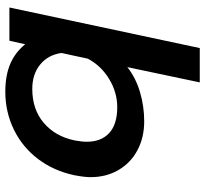

<svg xmlns="http://www.w3.org/2000/svg" viewBox="-44 -490 754 705"><g transform="rotate(-90 332.5 -138.0)"><path d="M438 -47Q399 -16 346.5 -0.5Q294 15 239 15Q180 15 133.5 -9.5Q87 -34 60.5 -79Q34 -124 34 -182Q34 -204 41 -241Q57 -317 100.5 -374.5Q144 -432 208.5 -463.5Q273 -495 348 -495Q407 -495 449.5 -477Q492 -459 522 -422L535 -480H657L508 219H382ZM469 -192 490 -289Q483 -338 447.5 -367Q412 -396 358 -396Q283 -396 233.5 -354Q184 -312 169 -241Q164 -214 164 -196Q164 -143 196 -113.5Q228 -84 291 -84Q345 -84 394 -113.5Q443 -143 469 -192Z"/></g></svg>

Font: Prompt Medium
Style: Italic
Weight: 500
Italic angle: -12°
Designer: Katatrad Team
Foundry: CadsonDemak
Version: Version 1.001